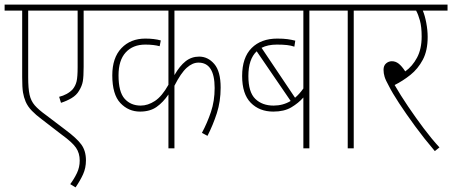

<svg xmlns="http://www.w3.org/2000/svg" viewBox="-20 -642 1957 831"><path d="M432 -596H342V-353Q342 -311 338.5 -290.5Q335 -270 322 -249Q311 -230 290 -217.5Q269 -205 244 -197L236 -223Q253 -227 268.5 -235.5Q284 -244 295 -256Q307 -271 311.5 -290Q316 -309 316 -351V-596H102V-308Q102 -259 108 -232Q114 -205 130.5 -186Q147 -167 179 -144L262 -81Q312 -44 332 -16.5Q352 11 352 52Q352 85 339.5 112.5Q327 140 307 169L284 155Q301 132 313 107Q325 82 325 53Q325 21 309 -2.5Q293 -26 246 -60L159 -127Q136 -144 118 -162.5Q100 -181 91 -202Q83 -221 79.5 -242Q76 -263 76 -308V-596H0V-622H432Z M994 -596H735V-317Q758 -357 783.5 -377Q809 -397 842 -397Q880 -397 907.5 -365Q935 -333 935 -263Q935 -203 918.5 -152Q902 -101 878 -54L854 -67Q877 -110 893 -157.5Q909 -205 909 -261Q909 -371 839 -371Q813 -371 788 -348.5Q763 -326 735 -271V0H709V-233Q686 -199 657.5 -179Q629 -159 586 -159Q536 -159 501 -196Q466 -233 466 -316Q466 -392 505.5 -433.5Q545 -475 609 -475Q628 -475 645 -473Q662 -471 676 -467L671 -442Q645 -449 609 -449Q555 -449 524 -415Q493 -381 493 -316Q493 -244 519.5 -214.5Q546 -185 589 -185Q620 -185 650.5 -205Q681 -225 709 -275V-596H419V-622H994Z M1415 -596H1319V0H1293V-220Q1272 -196 1241 -177.5Q1210 -159 1163 -159Q1103 -159 1065.5 -197Q1028 -235 1028 -313Q1028 -393 1069 -434Q1110 -475 1180 -475Q1207 -475 1224.5 -472.5Q1242 -470 1258 -466L1254 -440Q1240 -445 1222 -447Q1204 -449 1178 -449Q1139 -449 1112 -435L1257 -219Q1276 -235 1293 -259V-596H981V-622H1415ZM1055 -313Q1055 -243 1085 -214Q1115 -185 1164 -185Q1205 -185 1238 -205L1091 -420Q1055 -386 1055 -313Z M1511 -596V0H1485V-596H1402V-622H1608V-596Z M1882 -4 1862 12Q1816 -42 1776.5 -96Q1737 -150 1707.5 -195Q1678 -240 1663 -270Q1649 -295 1644.5 -310Q1640 -325 1640 -340Q1640 -358 1651 -367.5Q1662 -377 1676 -377Q1692 -377 1705.5 -366.5Q1719 -356 1734 -333Q1765 -355 1785 -392.5Q1805 -430 1805 -484Q1805 -526 1797.5 -553Q1790 -580 1781 -596H1595V-622H1917V-596H1810Q1819 -575 1825 -543Q1831 -511 1831 -482Q1831 -423 1810 -383.5Q1789 -344 1756.5 -318Q1724 -292 1688 -274Q1714 -229 1746.5 -181Q1779 -133 1813.5 -87Q1848 -41 1882 -4Z"/></svg>

Font: Noto Sans Devanagari UI Condensed Thin
Style: Regular
Weight: 100
Width: 3
Designer: Jelle Bosma - Monotype Design Team
Foundry: Monotype Imaging Inc.
Version: Version 2.004; ttfautohint (v1.8.4.7-5d5b)